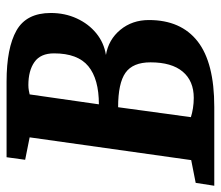

<svg xmlns="http://www.w3.org/2000/svg" viewBox="-70 -624 688 599"><g transform="rotate(-90 274.5 -324.0)"><path d="M-5 0 4 -58 75 -72 146 -576 76 -590 84 -648H320Q425 -648 479.5 -617Q534 -586 534 -510Q534 -466 517 -429Q500 -392 470.5 -368Q441 -344 403 -338Q451 -330 481.5 -293Q512 -256 512 -204Q512 -104 445.5 -52Q379 0 241 0ZM269 -64Q322 -64 351 -98.5Q380 -133 380 -199Q380 -254 347.5 -277Q315 -300 240 -300L209 -73Q221 -69 237 -66.5Q253 -64 269 -64ZM249 -360Q328 -360 368 -393Q408 -426 408 -500Q408 -542 381 -561Q354 -580 309 -580Q300 -580 292 -578.5Q284 -577 280 -576Z"/></g></svg>

Font: Faustina Light
Style: Bold Italic
Weight: 700
Italic angle: -8°
Version: Version 1.200